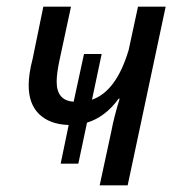

<svg xmlns="http://www.w3.org/2000/svg" viewBox="-20 -556 532 576"><path d="M314 -162Q322 -205 339 -260H336Q296 -205 241 -188L215 -65H162L186 -181Q129 -183 97.5 -213.5Q66 -244 66 -300Q66 -334 78 -380L110 -536H193L158 -373Q150 -335 150 -311Q150 -254 201 -251L232 -394H285L256 -257Q329 -282 366 -406L394 -536H477L363 0H279Z"/></svg>

Font: Noto Sans UI Narrow
Style: Italic
Weight: 400
Width: 4
Italic angle: -12°
Designer: Monotype Design Team
Foundry: Monotype Imaging Inc.
Version: Version 1.001